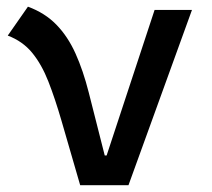

<svg xmlns="http://www.w3.org/2000/svg" viewBox="-20 -547 626 567"><path d="M216.8 0 286.1 -87.9H294.9L436.5 -517.6H546.9L359.4 0ZM216.8 0 161.6 -190.4Q142.6 -255.9 122.8 -306.4Q103 -356.9 75 -391.1Q46.9 -425.3 2.9 -441.9L62.5 -527.3Q112.8 -508.8 146.5 -474.1Q180.2 -439.5 202.9 -389.2Q225.6 -338.9 242.2 -273.4L301.8 -38.6Z"/></svg>

Font: Cascadia Code
Style: Regular
Weight: 400
Monospace: yes
Designer: Aaron Bell
Foundry: Saja Typeworks
Version: Version 2106.017